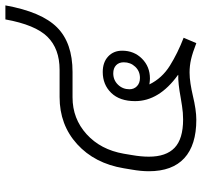

<svg xmlns="http://www.w3.org/2000/svg" viewBox="-38 -702 748 712"><g transform="rotate(-90 336.0 -346.0)"><path d="M117 -231Q111 -197 111 -168Q111 -104 144 -72.5Q177 -41 249 -41Q274 -41 299 -45Q324 -49 330 -50Q384 -60 414 -59V-60Q317 -130 317 -219Q317 -276 347.5 -307.5Q378 -339 425 -339Q461 -339 482.5 -319Q504 -299 504 -267Q504 -223 474.5 -193.5Q445 -164 401 -164Q393 -164 379 -166Q402 -119 448.5 -90Q495 -61 552 -39L532 8Q496 -6 472 -11.5Q448 -17 423 -17Q404 -17 381.5 -13.5Q359 -10 338 -5Q284 8 248 8Q154 8 105.5 -36.5Q57 -81 57 -168Q57 -197 63 -231L68 -261Q86 -369 157.5 -434Q229 -499 332 -499H433Q511 -499 555.5 -544Q600 -589 620 -700H672Q648 -566 590.5 -508.5Q533 -451 425 -451H331Q252 -451 194.5 -399Q137 -347 122 -261ZM361 -240Q361 -223 372.5 -212Q384 -201 403 -201Q428 -201 444.5 -218.5Q461 -236 461 -261Q461 -279 450 -289.5Q439 -300 420 -300Q395 -300 378 -282.5Q361 -265 361 -240Z"/></g></svg>

Font: Bai Jamjuree Light
Style: Italic
Weight: 300
Italic angle: -10°
Version: Version 1.000; ttfautohint (v1.6)